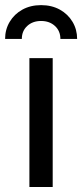

<svg xmlns="http://www.w3.org/2000/svg" viewBox="-58 -748 328 768"><path d="M59.6 0V-515.6H152.8V0ZM106.4 -727.5Q148.9 -727.5 181.4 -709.5Q213.9 -691.4 232.2 -660.6Q250.5 -629.9 250.5 -592.3H183.6Q183.6 -624 161.9 -644Q140.1 -664.1 106.4 -664.1Q72.3 -664.1 50.8 -644Q29.3 -624 29.3 -592.3H-37.6Q-37.6 -629.9 -19.3 -660.6Q-1 -691.4 31.5 -709.5Q64 -727.5 106.4 -727.5Z"/></svg>

Font: Inter Cardless Display
Style: Regular
Weight: 400
Designer: Rasmus Andersson
Foundry: rsms
Version: Version 4.001;git-9221beed3